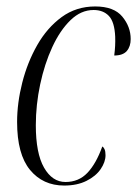

<svg xmlns="http://www.w3.org/2000/svg" viewBox="-20 -565 425 595"><path d="M179 10Q113 10 73 -38.5Q33 -87 33 -187Q33 -246 49 -309Q65 -372 95.5 -425.5Q126 -479 171 -512Q216 -545 275 -545Q333 -545 359 -513.5Q385 -482 385 -444Q385 -421 373 -407Q361 -393 334 -393Q338 -423 337 -451Q335 -497 317.5 -515.5Q300 -534 270 -534Q231 -534 198.5 -502.5Q166 -471 142 -419Q118 -367 104.5 -303.5Q91 -240 91 -177Q91 -90 116.5 -45.5Q142 -1 183 -1Q224 -1 251 -29.5Q278 -58 297 -111Q301 -109 304 -102.5Q307 -96 307 -84Q307 -63 292 -41Q277 -19 248 -4.5Q219 10 179 10Z"/></svg>

Font: Noto Serif Display ExtraCondensed Light
Style: Italic
Weight: 300
Width: 2
Italic angle: -12°
Designer: Monotype Design Team
Foundry: Monotype Imaging Inc.
Version: Version 2.009